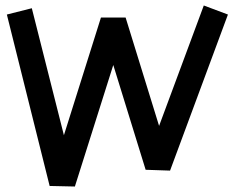

<svg xmlns="http://www.w3.org/2000/svg" viewBox="-20 -710 851 700"><path d="M253 -30 161 -32 5 -657 96 -680 213 -217 348 -646H438L560 -251L723 -690L811 -657L600 -88L511 -91L393 -473Z"/></svg>

Font: ZCOOL KuaiLe
Style: Regular
Weight: 400
Designer: Lui Bingke
Foundry: ZCOOL
Version: Version 3.51;August 12, 2021;FontCreator 13.0.0.2613 64-bit